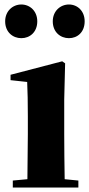

<svg xmlns="http://www.w3.org/2000/svg" viewBox="-20 -835 398 855"><path d="M75 -665C113 -665 146 -692 146 -740C146 -786 113 -815 75 -815C37 -815 3 -786 3 -740C3 -692 37 -665 75 -665ZM287 -665C325 -665 357 -692 357 -740C357 -786 325 -815 287 -815C249 -815 215 -786 215 -740C215 -692 249 -665 287 -665ZM101 0H329V-31L268 -37C267 -95 266 -182 266 -238V-392L270 -553L257 -562L27 -502V-478L101 -470C103 -423 104 -384 104 -318V-238L102 -37L37 -31V0Z"/></svg>

Font: Noto Serif CJK HK Black
Style: Regular
Weight: 900
Designer: Ryoko NISHIZUKA 西塚涼子 (kana & ideographs); Frank Grießhammer (Latin, Greek & Cyrillic); Wenlong ZHANG 张文龙 (bopomofo); San
Foundry: Adobe
Version: Version 2.001;hotconv 1.1.0;makeotfexe 2.6.0